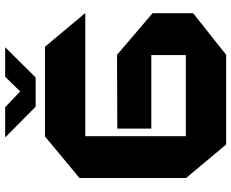

<svg xmlns="http://www.w3.org/2000/svg" viewBox="-98 -820 917 762"><g transform="rotate(-90 361.0 -438.5)"><path d="M202 -559V-719H557L690 -560V-559ZM169 0 36 -159V-160H524V0ZM36 -160V-582L201 -719H202V-160ZM232 -297V-432L524 -433V-297ZM524 0V-433H525L690 -292V-131L525 0ZM319 -756 198 -876V-877H317L422 -777ZM319 -756 438 -877H554V-876L435 -756Z"/></g></svg>

Font: Foldit
Style: Bold
Weight: 700
Version: Version 1.003